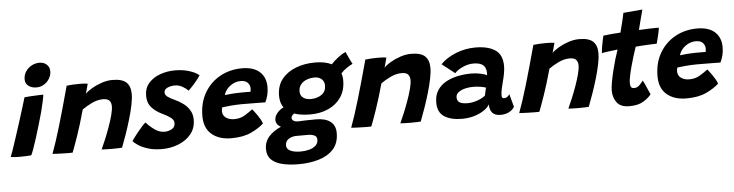

<svg xmlns="http://www.w3.org/2000/svg" viewBox="-67 -980 5710 1494"><g transform="rotate(-5 2788.0 -233.0)"><path d="M233.5 -523.5Q195.5 -523.5 170.8 -542.2Q146 -561 146 -593.5Q146 -627.5 163.5 -654.5Q181 -681.5 209.8 -697.2Q238.5 -713 272 -713Q306.5 -713 328.5 -692.2Q350.5 -671.5 350.5 -640.5Q350.5 -609.5 334.5 -582.8Q318.5 -556 291.8 -539.8Q265 -523.5 233.5 -523.5ZM146 -1Q137 0 112.8 1.5Q88.5 3 62.5 3Q43 3 23.5 2Q4 1 -14.5 -1.5Q-8.5 -14.5 5.2 -54.8Q19 -95 37 -150.2Q55 -205.5 73.8 -264Q92.5 -322.5 108.2 -373.5Q124 -424.5 133 -455.5Q150.5 -457.5 178.5 -459Q206.5 -460.5 234.5 -461.8Q262.5 -463 280.5 -463Q279 -447 271.2 -410.8Q263.5 -374.5 252.5 -332Q240 -286.5 225 -235.5Q210 -184.5 195 -136.8Q180 -89 167 -52.8Q154 -16.5 146 -1Z M468.5 6.5Q453 7 431 7Q409 7 386.5 6Q368.5 5.5 344.5 4.5Q320.5 3.5 311.5 2.5Q343 -81 381.2 -210Q419.5 -339 467.5 -516.5Q511 -522 566.5 -522Q585 -522 602.2 -521.2Q619.5 -520.5 632 -518Q631 -513.5 627.2 -499.2Q623.5 -485 619 -468.5Q614.5 -452 611 -440.5Q628 -459.5 663.2 -480.2Q698.5 -501 741.5 -515.5Q784.5 -530 826 -530Q902 -530 934.2 -499.2Q966.5 -468.5 966.5 -408Q966.5 -372.5 956.2 -322.5Q946 -272.5 929.2 -215.5Q912.5 -158.5 893 -102.2Q873.5 -46 855 1.5Q844.5 2.5 822.8 3.2Q801 4 777 4Q751.5 4 728.8 3.2Q706 2.5 695.5 1.5Q710 -29.5 728.5 -74Q747 -118.5 764.2 -166.5Q781.5 -214.5 792.8 -257Q804 -299.5 804 -326.5Q804 -355 789.5 -371Q775 -387 740 -387Q695.5 -387 650.5 -365Q605.5 -343 576 -321Q543 -202.5 514 -118.8Q485 -35 468.5 6.5Z M1163.5 39.5Q1103 39.5 1056.8 25.2Q1010.5 11 980.8 -8.5Q951 -28 940.5 -43Q946 -52 959.8 -70.5Q973.5 -89 991 -110.5Q1008.5 -132 1025.2 -150.5Q1042 -169 1053.5 -178Q1080.5 -146.5 1118.2 -119.8Q1156 -93 1195 -93Q1226.5 -93 1252.5 -107.8Q1278.5 -122.5 1278.5 -154Q1278.5 -178.5 1253.2 -197.2Q1228 -216 1190.5 -233.5Q1140 -257 1108.2 -292.5Q1076.5 -328 1076.5 -383.5Q1076.5 -444 1111.5 -483.5Q1146.5 -523 1201.8 -542.5Q1257 -562 1317.5 -562Q1377.5 -562 1428 -546.2Q1478.5 -530.5 1505 -507Q1499.5 -497.5 1484.5 -478Q1469.5 -458.5 1449.5 -436.2Q1429.5 -414 1409.5 -395.5Q1393.5 -413 1365.2 -429Q1337 -445 1306 -445Q1288 -445 1268.5 -440.5Q1249 -436 1235.5 -425.5Q1222 -415 1222 -396.5Q1222 -378 1241.2 -363.5Q1260.5 -349 1298.5 -332Q1330.5 -317.5 1360.8 -295.2Q1391 -273 1410.2 -241.2Q1429.5 -209.5 1429.5 -167Q1429.5 -101 1391.8 -54.8Q1354 -8.5 1293.2 15.5Q1232.5 39.5 1163.5 39.5Z M1963.5 -90.5Q1926.5 -56 1864.5 -26.8Q1802.5 2.5 1709 2.5Q1613.5 2.5 1556.2 -46.2Q1499 -95 1499 -188.5Q1499 -292.5 1544.2 -370Q1589.5 -447.5 1666.5 -490Q1743.5 -532.5 1839 -532.5Q1927.5 -532.5 1975.5 -489.5Q2023.5 -446.5 2023.5 -369.5Q2023.5 -307 1996 -252.5Q1989.5 -253 1964.8 -253.2Q1940 -253.5 1908.8 -253.8Q1877.5 -254 1849.5 -254.2Q1821.5 -254.5 1808 -254.5Q1765.5 -254 1723 -250.2Q1680.5 -246.5 1658.5 -243Q1654 -231 1654 -212.5Q1654 -180 1679.8 -161.8Q1705.5 -143.5 1744.5 -143.5Q1790.5 -143.5 1825.5 -164.5Q1860.5 -185.5 1889.5 -207.5Q1892 -205 1902 -192.2Q1912 -179.5 1924.8 -161.5Q1937.5 -143.5 1948.2 -124.5Q1959 -105.5 1963.5 -90.5ZM1687.5 -336.5Q1705 -339 1738.8 -341.8Q1772.5 -344.5 1815 -345Q1839.5 -345.5 1861 -345.2Q1882.5 -345 1888.5 -344.5Q1890 -351 1890.8 -358.2Q1891.5 -365.5 1891.5 -373Q1891 -397.5 1873.5 -416Q1856 -434.5 1820 -434.5Q1787.5 -434.5 1759.8 -420.5Q1732 -406.5 1713 -384Q1694 -361.5 1687.5 -336.5Z M2215 249.5Q2141.5 249.5 2086.2 236.2Q2031 223 2000.2 192.5Q1969.5 162 1969.5 110Q1969.5 52 2006.8 11.5Q2044 -29 2100.5 -52.5Q2080 -64 2071 -78.2Q2062 -92.5 2062 -108Q2062 -137.5 2083.8 -163.2Q2105.5 -189 2134 -201.5Q2119 -221.5 2113 -245.2Q2107 -269 2107 -293.5Q2107 -371.5 2148.2 -423.5Q2189.5 -475.5 2258 -501.8Q2326.5 -528 2407.5 -528Q2487.5 -528 2537.5 -502.5Q2560 -528 2592.5 -552.5Q2625 -577 2652 -589Q2656.5 -578.5 2665 -560.2Q2673.5 -542 2682.5 -523Q2691.5 -504 2698.5 -492Q2678 -483 2651.8 -465.2Q2625.5 -447.5 2606 -426Q2615 -400.5 2615 -369.5Q2615 -293 2578.2 -239Q2541.5 -185 2478.8 -156.8Q2416 -128.5 2338 -128.5Q2299 -128.5 2267.8 -133.2Q2236.5 -138 2212.5 -146.5Q2189 -132 2189 -114Q2189 -101.5 2201 -92.2Q2213 -83 2238 -83Q2268.5 -84.5 2299.8 -85.5Q2331 -86.5 2378 -86.5Q2449 -86.5 2489 -56.8Q2529 -27 2529 33Q2529 112 2485.8 159.5Q2442.5 207 2371 228.2Q2299.5 249.5 2215 249.5ZM2351.5 -247.5Q2400.5 -247.5 2435.5 -271.5Q2470.5 -295.5 2470.5 -343.5Q2470.5 -374.5 2449.5 -393.2Q2428.5 -412 2394.5 -412Q2363 -412 2334.2 -401.5Q2305.5 -391 2287.2 -369.2Q2269 -347.5 2269 -314Q2269 -282 2291.5 -264.8Q2314 -247.5 2351.5 -247.5ZM2237.5 152.5Q2272 152.5 2303.5 144.2Q2335 136 2354.8 118Q2374.5 100 2374.5 71.5Q2374.5 47 2354 37.8Q2333.5 28.5 2307.5 28.5H2215Q2179 28.5 2153.2 45.8Q2127.5 63 2127.5 96Q2127.5 124 2157.5 138.2Q2187.5 152.5 2237.5 152.5Z M2801.5 6.5Q2786 7 2764 7Q2742 7 2719.5 6Q2701.5 5.5 2677.5 4.5Q2653.5 3.5 2644.5 2.5Q2676 -81 2714.2 -210Q2752.5 -339 2800.5 -516.5Q2844 -522 2899.5 -522Q2918 -522 2935.2 -521.2Q2952.5 -520.5 2965 -518Q2964 -513.5 2960.2 -499.2Q2956.5 -485 2952 -468.5Q2947.5 -452 2944 -440.5Q2961 -459.5 2996.2 -480.2Q3031.5 -501 3074.5 -515.5Q3117.5 -530 3159 -530Q3235 -530 3267.2 -499.2Q3299.5 -468.5 3299.5 -408Q3299.5 -372.5 3289.2 -322.5Q3279 -272.5 3262.2 -215.5Q3245.5 -158.5 3226 -102.2Q3206.5 -46 3188 1.5Q3177.5 2.5 3155.8 3.2Q3134 4 3110 4Q3084.5 4 3061.8 3.2Q3039 2.5 3028.5 1.5Q3043 -29.5 3061.5 -74Q3080 -118.5 3097.2 -166.5Q3114.5 -214.5 3125.8 -257Q3137 -299.5 3137 -326.5Q3137 -355 3122.5 -371Q3108 -387 3073 -387Q3028.5 -387 2983.5 -365Q2938.5 -343 2909 -321Q2876 -202.5 2847 -118.8Q2818 -35 2801.5 6.5Z M3510 8.5Q3424 8.5 3372.5 -24.8Q3321 -58 3321 -135.5Q3321 -191 3345.8 -229.5Q3370.5 -268 3412.2 -291.5Q3454 -315 3506.2 -325.8Q3558.5 -336.5 3613 -336.5Q3651.5 -336.5 3687.8 -328Q3724 -319.5 3734 -312.5Q3735 -321 3734.2 -336Q3733.5 -351 3729.5 -362Q3715.5 -412.5 3635 -412.5Q3592.5 -412.5 3551 -393.2Q3509.5 -374 3488.5 -350L3388 -428.5Q3434 -476 3507.5 -505.8Q3581 -535.5 3661.5 -535.5Q3759.5 -535.5 3815.5 -498.2Q3871.5 -461 3871.5 -372.5Q3871.5 -346 3866 -315.8Q3860.5 -285.5 3852.5 -256Q3844.5 -226 3838.2 -197.2Q3832 -168.5 3832 -146Q3832 -132 3836.8 -127.5Q3841.5 -123 3851 -123Q3876 -123 3893 -150.5L3920.5 -50Q3908.5 -27 3879.5 -11.5Q3850.5 4 3811.5 4Q3727.5 4 3727.5 -85.5Q3715 -62.5 3683.8 -40.8Q3652.5 -19 3607.8 -5.2Q3563 8.5 3510 8.5ZM3566 -109Q3601.5 -109 3642 -123.2Q3682.5 -137.5 3703.5 -157Q3706.5 -172.5 3710 -188.8Q3713.5 -205 3717 -217Q3707 -221.5 3677.8 -226.8Q3648.5 -232 3615 -232Q3585 -232 3554.2 -224.5Q3523.5 -217 3502.8 -201.5Q3482 -186 3482 -161.5Q3482 -133.5 3501.8 -121.2Q3521.5 -109 3566 -109Z M4114 6.5Q4098.5 7 4076.5 7Q4054.5 7 4032 6Q4014 5.5 3990 4.5Q3966 3.5 3957 2.5Q3988.5 -81 4026.8 -210Q4065 -339 4113 -516.5Q4156.5 -522 4212 -522Q4230.5 -522 4247.8 -521.2Q4265 -520.5 4277.5 -518Q4276.5 -513.5 4272.8 -499.2Q4269 -485 4264.5 -468.5Q4260 -452 4256.5 -440.5Q4273.5 -459.5 4308.8 -480.2Q4344 -501 4387 -515.5Q4430 -530 4471.5 -530Q4547.5 -530 4579.8 -499.2Q4612 -468.5 4612 -408Q4612 -372.5 4601.8 -322.5Q4591.5 -272.5 4574.8 -215.5Q4558 -158.5 4538.5 -102.2Q4519 -46 4500.5 1.5Q4490 2.5 4468.2 3.2Q4446.5 4 4422.5 4Q4397 4 4374.2 3.2Q4351.5 2.5 4341 1.5Q4355.5 -29.5 4374 -74Q4392.5 -118.5 4409.8 -166.5Q4427 -214.5 4438.2 -257Q4449.5 -299.5 4449.5 -326.5Q4449.5 -355 4435 -371Q4420.5 -387 4385.5 -387Q4341 -387 4296 -365Q4251 -343 4221.5 -321Q4188.5 -202.5 4159.5 -118.8Q4130.5 -35 4114 6.5Z M4988 -54Q4967 -26.5 4926 -1.2Q4885 24 4816 24Q4748.5 24 4719 -14.8Q4689.5 -53.5 4689.5 -110Q4689.5 -134 4696.8 -174.5Q4704 -215 4715.2 -261.5Q4726.5 -308 4739.2 -351Q4752 -394 4762.5 -423Q4722 -419 4687 -414Q4652 -409 4638.5 -406.5Q4641 -434.5 4646 -463.5Q4651 -492.5 4655.8 -514Q4660.5 -535.5 4662 -540.5Q4692 -544.5 4725.8 -547.5Q4759.5 -550.5 4796.5 -552.5Q4807.5 -593 4817.5 -636Q4822 -654.5 4826.2 -673.2Q4830.5 -692 4832.5 -703.5L4981.5 -716.5Q4980.5 -711.5 4974.2 -687Q4968 -662.5 4959.5 -631.5Q4955.5 -616 4950.8 -597.8Q4946 -579.5 4941.5 -560Q4958 -560.5 4980.5 -561.8Q5003 -563 5016 -563.5Q5048 -565 5070 -564.8Q5092 -564.5 5097.5 -564.5Q5094.5 -540.5 5086 -505Q5077.5 -469.5 5070 -442Q5065.5 -442 5037.5 -441Q5009.5 -440 4982.5 -438.5Q4964.5 -437.5 4943.2 -436Q4922 -434.5 4905 -433Q4895 -404.5 4882.8 -365Q4870.5 -325.5 4859.5 -284.8Q4848.5 -244 4841.5 -209.5Q4834.5 -175 4834.5 -156Q4834.5 -136 4840.5 -124.8Q4846.5 -113.5 4865.5 -113.5Q4889.5 -113.5 4907.5 -131.8Q4925.5 -150 4937 -165.5Q4940 -161 4947.2 -145Q4954.5 -129 4963.2 -109.5Q4972 -90 4979 -74Q4986 -58 4988 -54Z M5518.5 -90.5Q5481.5 -56 5419.5 -26.8Q5357.5 2.5 5264 2.5Q5168.5 2.5 5111.2 -46.2Q5054 -95 5054 -188.5Q5054 -292.5 5099.2 -370Q5144.5 -447.5 5221.5 -490Q5298.5 -532.5 5394 -532.5Q5482.5 -532.5 5530.5 -489.5Q5578.5 -446.5 5578.5 -369.5Q5578.5 -307 5551 -252.5Q5544.5 -253 5519.8 -253.2Q5495 -253.5 5463.8 -253.8Q5432.5 -254 5404.5 -254.2Q5376.5 -254.5 5363 -254.5Q5320.5 -254 5278 -250.2Q5235.5 -246.5 5213.5 -243Q5209 -231 5209 -212.5Q5209 -180 5234.8 -161.8Q5260.5 -143.5 5299.5 -143.5Q5345.5 -143.5 5380.5 -164.5Q5415.5 -185.5 5444.5 -207.5Q5447 -205 5457 -192.2Q5467 -179.5 5479.8 -161.5Q5492.5 -143.5 5503.2 -124.5Q5514 -105.5 5518.5 -90.5ZM5242.5 -336.5Q5260 -339 5293.8 -341.8Q5327.5 -344.5 5370 -345Q5394.5 -345.5 5416 -345.2Q5437.5 -345 5443.5 -344.5Q5445 -351 5445.8 -358.2Q5446.5 -365.5 5446.5 -373Q5446 -397.5 5428.5 -416Q5411 -434.5 5375 -434.5Q5342.5 -434.5 5314.8 -420.5Q5287 -406.5 5268 -384Q5249 -361.5 5242.5 -336.5Z"/></g></svg>

Font: Grandstander
Style: Bold Italic
Weight: 700
Italic angle: -15°
Designer: Tyler Finck
Foundry: Etcetera Type Co
Version: Version 1.200; ttfautohint (v1.8.3)